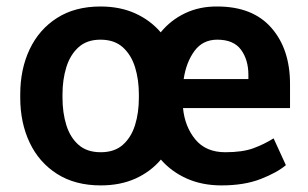

<svg xmlns="http://www.w3.org/2000/svg" viewBox="-20 -558 944 588"><path d="M42 -258.8V-269Q42 -346.2 70.8 -407Q99.6 -467.8 154.5 -502.9Q209.5 -538.1 287.6 -538.1Q347.7 -538.1 394 -517.1Q440.4 -496.1 472.2 -459Q502.9 -496.6 547.1 -517.6Q591.3 -538.6 645.5 -538.1Q753.9 -538.1 811 -472.9Q868.2 -407.7 868.2 -300.8V-227.1H540.5Q545.9 -170.4 578.1 -131.1Q610.4 -91.8 669.9 -91.8Q722.7 -91.8 755.9 -104Q789.1 -116.2 817.9 -134.3L855.5 -52.2Q827.6 -28.8 777.6 -9.5Q727.5 9.8 658.2 9.8Q599.1 9.8 552 -11.2Q504.9 -32.2 472.7 -69.3Q441.4 -32.2 395 -11.2Q348.6 9.8 288.6 9.8Q210 9.8 154.8 -25.4Q99.6 -60.5 70.8 -121.3Q42 -182.1 42 -258.8ZM645.5 -436.5Q601.1 -436.5 575.7 -402.1Q550.3 -367.7 542.5 -315.9H740.7V-328.6Q740.7 -375 718 -405.8Q695.3 -436.5 645.5 -436.5ZM171.4 -269V-258.8Q171.4 -212.9 183.1 -175Q194.8 -137.2 220.5 -114.5Q246.1 -91.8 288.6 -91.8Q330.6 -91.8 356.2 -114.5Q381.8 -137.2 393.6 -175Q405.3 -212.9 405.3 -258.8V-269Q405.3 -314 393.6 -352.1Q381.8 -390.1 356 -413.3Q330.1 -436.5 287.6 -436.5Q246.1 -436.5 220.5 -413.3Q194.8 -390.1 183.1 -352.1Q171.4 -314 171.4 -269Z"/></svg>

Font: Vazirmatn RD UI SemiBold
Style: Regular
Weight: 600
Designer: Saber Rastikerdar
Foundry: Saber Rastikerdar
Version: Version 33.003